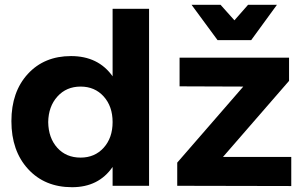

<svg xmlns="http://www.w3.org/2000/svg" viewBox="-20 -779 1273 805"><path d="M1033.2 -610.8H892.1L783.2 -758.8H904.8L962.9 -693.8L1020 -758.8H1141.1ZM452.1 -459V-742.2H605V0H452.1V-79.1Q393.6 5.9 282.2 5.9Q167.5 5.9 97.7 -70.3Q27.8 -146.5 27.8 -271Q27.8 -394 96.7 -469Q165.5 -543.9 277.8 -543.9Q392.1 -543.9 452.1 -459ZM915 -121.1H1201.2V1L723.1 0V-97.2L1000 -416L732.9 -417V-537.1H1191.9V-439.9ZM317.9 -118.2Q377.4 -118.2 414.8 -159.7Q452.1 -201.2 452.1 -267.1Q452.1 -333 414.8 -374.5Q377.4 -416 317.9 -416Q258.3 -416 220.7 -374.3Q183.1 -332.5 182.1 -267.1Q183.1 -200.7 220.2 -159.4Q257.3 -118.2 317.9 -118.2Z"/></svg>

Font: Montserrat arm SemiBold
Style: Regular
Weight: 600
Designer: Julieta Ulanovsky
Foundry: Julieta Ulanovsky
Version: Version 6.000;PS 006.000;hotconv 1.0.88;makeotf.lib2.5.64775